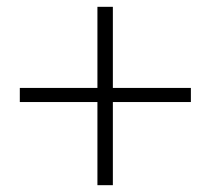

<svg xmlns="http://www.w3.org/2000/svg" viewBox="-20 -640 620 566"><path d="M267.2 -94.1V-619.9H312.7V-94.1ZM542.7 -339.2H38.4V-380.8H542.7Z"/></svg>

Font: Noto Serif SC
Style: Regular
Weight: 200
Designer: Ryoko NISHIZUKA 西塚涼子 (kana & ideographs); Frank Grießhammer (Latin, Greek & Cyrillic); Wenlong ZHANG 张文龙 (bopomofo); San
Foundry: Adobe
Version: Version 2.001;hotconv 1.1.0;makeotfexe 2.6.0